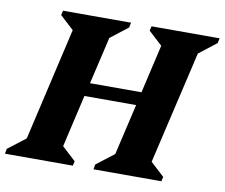

<svg xmlns="http://www.w3.org/2000/svg" viewBox="-103 -784 1028 878"><g transform="rotate(10 410.5 -345.0)"><path d="M-27 0 -23 -23 59 -86 180 -610 116 -669 121 -690H437L432 -667L351 -604L300 -385H539L591 -610L527 -669L532 -690H848L843 -667L762 -604L640 -80L704 -21L699 0H384L388 -23L470 -86L525 -323H285L229 -80L293 -21L288 0Z"/></g></svg>

Font: Platypi
Style: Bold Italic
Weight: 700
Italic angle: -13°
Designer: David Sargent
Foundry: Bolt Cutter Type
Version: Version 1.200; ttfautohint (v1.8.4.7-5d5b)